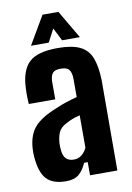

<svg xmlns="http://www.w3.org/2000/svg" viewBox="-88 -829 614 893"><g transform="rotate(-10 219.5 -383.0)"><path d="M151 8Q89 8 59.5 -23.5Q30 -55 24 -129Q23 -138 23 -151Q23 -164 24 -174Q29 -234 60 -269.5Q91 -305 166 -335Q191 -346 215.5 -354Q240 -362 267 -369V-459Q266 -485 256 -498.5Q246 -512 216 -512Q190 -512 179.5 -501Q169 -490 167 -463Q167 -455 167 -438Q167 -421 167 -403.5Q167 -386 167 -376H42Q41 -384 40.5 -407.5Q40 -431 41 -449Q44 -533 83 -571Q122 -609 219 -609Q287 -609 324.5 -590.5Q362 -572 377.5 -532Q393 -492 395 -428L394 0H265V-62H248Q232 -26 210.5 -9Q189 8 151 8ZM204 -85Q225 -85 240.5 -97Q256 -109 266 -130V-283Q248 -279 231 -272.5Q214 -266 198 -257Q171 -243 162 -222Q153 -201 151 -174Q150 -155 152 -139Q156 -85 204 -85ZM99 -641 177 -774H252L330 -641H246L215 -702L183 -641Z"/></g></svg>

Font: Big Shoulders Display ExtraBold
Style: Regular
Weight: 800
Designer: Patric King
Foundry: XO Type Co
Version: Version 1.000; ttfautohint (v1.8.2)